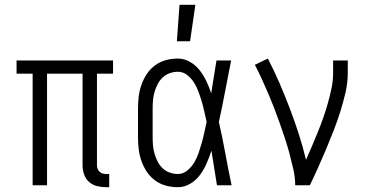

<svg xmlns="http://www.w3.org/2000/svg" viewBox="-20 -772 1540 800"><path d="M421 8Q402 8 383 3Q364 -2 350 -15Q336 -28 330 -46.5Q324 -65 324 -84V-465H176V0H116V-465H49V-520H451V-465H384V-84Q384 -76 386.5 -69Q389 -62 394 -57Q399 -52 406.5 -49.5Q414 -47 421 -47H435V8Z M721 8Q696 8 671.5 1.5Q647 -5 626.5 -20Q606 -35 592 -56Q578 -77 569.5 -101Q561 -125 558 -150Q555 -175 555 -200V-320Q555 -345 558 -370Q561 -395 569.5 -419Q578 -443 592 -464Q606 -485 626.5 -500Q647 -515 671.5 -521.5Q696 -528 721 -528Q748 -528 772 -514Q796 -500 812.5 -478.5Q829 -457 840.5 -432.5Q852 -408 860 -383Q866 -417 871 -451.5Q876 -486 882 -520H943Q930 -456 918 -391.5Q906 -327 892 -264Q907 -198 919 -132Q931 -66 945 0H884Q878 -36 872.5 -72Q867 -108 861 -144Q852 -117 841 -91.5Q830 -66 814 -44Q798 -22 773.5 -7Q749 8 721 8ZM721 -47Q743 -47 761 -62Q779 -77 790 -96Q801 -115 808 -136Q815 -157 821 -178Q827 -199 831.5 -220.5Q836 -242 841 -264Q836 -285 831.5 -306Q827 -327 821 -347.5Q815 -368 807.5 -388.5Q800 -409 789 -427Q778 -445 760.5 -459Q743 -473 721 -473Q704 -473 687 -467Q670 -461 657.5 -449Q645 -437 637 -421.5Q629 -406 624 -389Q619 -372 617.5 -354.5Q616 -337 616 -320V-200Q616 -183 617.5 -165.5Q619 -148 624 -131Q629 -114 637 -98.5Q645 -83 657.5 -71Q670 -59 687 -53Q704 -47 721 -47ZM717 -600 728 -752H794L772 -600Z M1210 0Q1210 -33 1202.5 -66Q1195 -99 1186.5 -131Q1178 -163 1167.5 -194.5Q1157 -226 1146 -257.5Q1135 -289 1123 -320Q1111 -351 1098 -381.5Q1085 -412 1071 -442.5Q1057 -473 1042 -502L1096 -528Q1122 -478 1144.5 -426Q1167 -374 1187 -321.5Q1207 -269 1224.5 -215Q1242 -161 1255 -106Q1268 -135 1280.5 -164.5Q1293 -194 1305 -223.5Q1317 -253 1327.5 -283Q1338 -313 1346.5 -343.5Q1355 -374 1361.5 -405Q1368 -436 1368 -468V-520H1429V-468Q1429 -427 1419.5 -386Q1410 -345 1397.5 -305.5Q1385 -266 1370 -227.5Q1355 -189 1339 -151Q1323 -113 1306 -75Q1289 -37 1271 0Z"/></svg>

Font: Iosevka Curly Slab Light
Style: Regular
Weight: 300
Monospace: yes
Designer: Belleve Invis
Foundry: Belleve Invis
Version: Version 22.1.2; ttfautohint (v1.8.4)